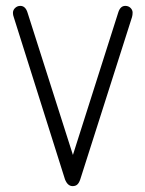

<svg xmlns="http://www.w3.org/2000/svg" viewBox="-20 -625 494 653"><path d="M228 -98 74 -581Q67 -605 49 -605Q39 -605 31.5 -598Q24 -591 24 -581Q24 -574 27 -566L201 -15Q210 8 227 8Q237 8 243 2.5Q249 -3 253 -15L429 -567Q431 -574 431 -582Q431 -591 424 -598Q417 -605 406 -605Q389 -605 382 -582Z"/></svg>

Font: Beiruti Light
Style: Regular
Weight: 300
Designer: Arlette Boutros
Foundry: Boutros
Version: Version 1.41